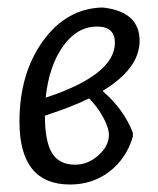

<svg xmlns="http://www.w3.org/2000/svg" viewBox="-20 -486 422 513"><path d="M167 7Q32 7 32 -161Q32 -289 94.5 -376Q157 -463 253 -466L262 -465Q353 -452 353 -377Q353 -303 254 -243Q311 -194 335 -131V-121Q318 -63 273 -28Q228 7 167 7ZM239 -415Q186 -415 148.5 -362.5Q111 -310 102 -225Q287 -286 287 -372Q287 -415 239 -415ZM271 -126Q271 -144 256 -172Q241 -200 218 -223Q171 -200 100 -177Q100 -108 119 -77Q138 -46 181 -46Q215 -46 243 -71Q271 -96 271 -126Z"/></svg>

Font: Alegreya Sans
Style: Italic
Weight: 400
Italic angle: -7°
Designer: Juan Pablo del Peral
Foundry: Huerta Tipografica
Version: Version 2.007